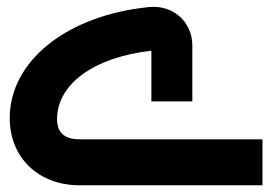

<svg xmlns="http://www.w3.org/2000/svg" viewBox="-20 -552 829 572"><path d="M217 -137C172 -137 150 -157 150 -197C150 -300 257 -381 431 -401V-250H553V-416C553 -486 497 -538 424 -531C177 -506 9 -369 9 -200C9 -82 95 0 217 0H762V-137Z"/></svg>

Font: Juman SemiBold
Style: Regular
Weight: 600
Designer: Bandar Raffah (Arabic) Julieta Ulanovsky (Latin)
Foundry: Caramella
Version: Version 5.022;PS 005.022;hotconv 1.0.88;makeotf.lib2.5.64775